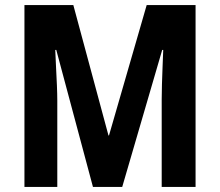

<svg xmlns="http://www.w3.org/2000/svg" viewBox="-20 -734 863 754"><path d="M345 0 201 -538H197Q198 -509 200 -472Q202 -435 203.5 -399Q205 -363 205 -339V0H76V-714H268L406 -202H408L556 -714H748V0H615V-343Q615 -368 616 -403Q617 -438 618.5 -474Q620 -510 621 -538H617L460 0Z"/></svg>

Font: Noto Sans Tamil Condensed
Style: Bold
Weight: 700
Width: 3
Designer: Jelle Bosma - Monotype Design Team
Foundry: Monotype Imaging Inc.
Version: Version 2.004; ttfautohint (v1.8.4.7-5d5b)